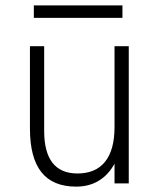

<svg xmlns="http://www.w3.org/2000/svg" viewBox="-20 -683 596 715"><path d="M263.5 12Q177 12 134.2 -41.8Q91.5 -95.5 91.5 -204.5V-511H144.5V-195Q144.5 -116.5 175.5 -76.8Q206.5 -37 268.5 -37Q336.5 -37 371.5 -81Q406.5 -125 406.5 -209.5V-511H459.5V0H406.5V-73.5Q384 -32 347.8 -10Q311.5 12 263.5 12ZM106 -616.5V-663H436V-616.5Z"/></svg>

Font: Overpass ExtraLight
Style: Regular
Weight: 250
Designer: Delve Withrington, Dave Bailey, Thomas Jockin
Foundry: Delve Fonts LLC
Version: Version 4.000